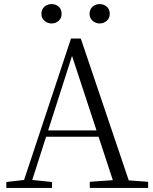

<svg xmlns="http://www.w3.org/2000/svg" viewBox="-20 -921 752 941"><path d="M11 0V-29L98 -39L328 -732H376L611 -37L706 -30V0H420V-30L533 -38L463 -251H206L138 -39L235 -29V0ZM453 -282 333 -647 216 -282ZM469 -806Q449 -806 434 -819Q419 -832 419 -853Q419 -876 434 -888.5Q449 -901 469 -901Q488 -901 503 -888.5Q518 -876 518 -853Q518 -832 503 -819Q488 -806 469 -806ZM233 -806Q213 -806 198 -819Q183 -832 183 -853Q183 -876 198 -888.5Q213 -901 233 -901Q253 -901 267.5 -888.5Q282 -876 282 -853Q282 -832 267.5 -819Q253 -806 233 -806Z"/></svg>

Font: Early Summer Mincho Light
Style: Regular
Weight: 300
Designer: GuiWonder
Version: Version 1.002